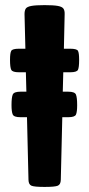

<svg xmlns="http://www.w3.org/2000/svg" viewBox="-20 -737 352 757"><path d="M155.8 0Q114.7 0 103.8 -4.9Q92.8 -9.8 92.3 -27.8L86.4 -274.9H60.5Q35.2 -274.9 30.3 -285.4Q25.4 -295.9 25.4 -322.8Q25.4 -353 30.3 -364.3Q35.2 -375.5 60.5 -375.5H84L82 -452.1H54.7Q29.3 -452.1 24.4 -461.7Q19.5 -471.2 19.5 -501Q19.5 -528.3 24.4 -536.6Q29.3 -544.9 54.7 -544.9H80.1L76.7 -681.2Q76.7 -695.3 81.5 -702.9Q86.4 -710.4 103.5 -713.6Q120.6 -716.8 155.8 -716.8Q191.4 -716.8 208.3 -713.6Q225.1 -710.4 230.2 -702.9Q235.4 -695.3 234.9 -681.2L231.9 -544.9H256.8Q282.7 -544.9 287.4 -536.6Q292 -528.3 292 -501Q292 -471.2 287.4 -461.7Q282.7 -452.1 256.8 -452.1H229.5L227.5 -375.5H249Q274.9 -375.5 279.5 -364Q284.2 -352.5 284.2 -322.3Q284.2 -295.4 279.5 -285.2Q274.9 -274.9 249 -274.9H225.6L219.7 -27.8Q219.2 -9.8 208 -4.9Q196.8 0 155.8 0Z"/></svg>

Font: Denk One
Style: Regular
Weight: 400
Designer: Irina Smirnova, Eben Sorkin
Foundry: Sorkin Type Co.f
Version: Version 1.004; ttfautohint (v1.8.4.7-5d5b);gftools[0.9.23]